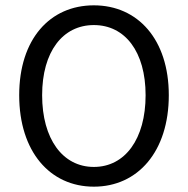

<svg xmlns="http://www.w3.org/2000/svg" viewBox="-20 -688 704 720"><path d="M52 -331C52 -120 167 12 332 12C497 12 613 -120 613 -331C613 -540 497 -668 332 -668C167 -668 52 -541 52 -331ZM526 -331C526 -167 449 -62 332 -62C215 -62 138 -167 138 -331C138 -494 215 -594 332 -594C449 -594 526 -494 526 -331Z"/></svg>

Font: Cambridge Sans
Style: Regular
Weight: 400
Version: Version 2.020;PS 002.020;hotconv 1.0.88;makeotf.lib2.5.64775